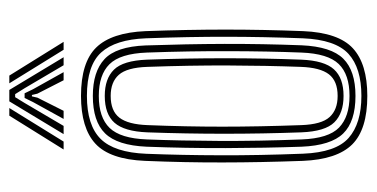

<svg xmlns="http://www.w3.org/2000/svg" viewBox="-218 -583 808 412"><g transform="rotate(-90 186.0 -377.0)"><path d="M186.2 7.2Q114.5 7.2 82.1 -25.2Q49.8 -57.8 46.8 -131.2Q43.5 -221.8 43.4 -302.8Q43.2 -383.8 46.8 -469.8Q50 -545.2 83.6 -576.2Q117.2 -607.2 186.2 -607.2Q258.2 -607.2 290.1 -574.5Q322 -541.8 325.2 -468.8Q328.5 -377.8 328.5 -296.8Q328.5 -215.8 325.2 -130.5Q322 -54.8 288.4 -23.8Q254.8 7.2 186.2 7.2ZM186.2 -5.5Q246 -5.5 276.4 -33.2Q306.8 -61 309.8 -130.8Q313 -215.8 313.1 -295.2Q313.2 -374.8 309.8 -468Q307.2 -533.2 279.4 -563.9Q251.5 -594.5 186.2 -594.5Q123.2 -594.5 94 -565.1Q64.8 -535.8 62 -467Q59 -390.8 58.8 -308.1Q58.5 -225.5 62.2 -130.8Q65 -60.2 96 -32.9Q127 -5.5 186.2 -5.5ZM186.2 -18.2Q131.2 -18.2 105.5 -44.6Q79.8 -71 77.2 -133.8Q74.5 -211.5 74.2 -297.1Q74 -382.8 77.2 -466.5Q80 -529.2 105.8 -555.5Q131.5 -581.8 186.2 -581.8Q238.2 -581.8 265.1 -556.8Q292 -531.8 294.5 -468.8Q297.5 -380.8 297.8 -299.1Q298 -217.5 294.8 -133.8Q292 -70.5 266.1 -44.4Q240.2 -18.2 186.2 -18.2ZM186.2 -31Q232.2 -31 254.6 -54.1Q277 -77.2 279.2 -134.2Q282 -205.8 282.2 -290Q282.5 -374.2 279.2 -465.8Q277 -523.2 254.2 -546.1Q231.5 -569 186.2 -569Q140 -569 117.5 -545.8Q95 -522.5 92.8 -466Q90 -393.8 89.6 -309.8Q89.2 -225.8 92.8 -133.8Q95 -76 118.2 -53.5Q141.5 -31 186.2 -31ZM186.2 -43.8Q149.2 -43.8 129.6 -63.5Q110 -83.2 108 -134.5Q102 -300 108 -465Q110 -514.2 128.5 -535.2Q147 -556.2 186.2 -556.2Q223 -556.2 242.5 -536.5Q262 -516.8 264 -465.5Q267 -381.5 267 -297.8Q267 -214 264 -134.8Q262 -85 243.2 -64.4Q224.5 -43.8 186.2 -43.8ZM186.2 -56.5Q218 -56.5 232.5 -75.1Q247 -93.8 248.5 -135.5Q251.2 -210.2 251.5 -291.4Q251.8 -372.5 248.5 -465Q247 -508.5 231.5 -526Q216 -543.5 186.2 -543.5Q154 -543.5 139.5 -524.8Q125 -506 123.5 -464.2Q120.2 -382.2 120.2 -304.1Q120.2 -226 123.5 -134.8Q125 -91 140.8 -73.8Q156.5 -56.5 186.2 -56.5ZM71.2 -644.5 143.8 -761H160.2L88.2 -644.5ZM104.2 -644.5 174.5 -761H199L269.2 -644.5H252L202.8 -728L190 -748.5H183.5L170.8 -727.8L121.8 -644.5ZM285.2 -644.5 213.2 -761H229.8L302.2 -644.5ZM136.8 -644.5 173 -710.2 181.8 -728.2H191.8L200.5 -710.2L237.2 -644.5H219.8L191 -700.8L188.2 -712.5H185.2L182.5 -700.8L154.2 -644.5Z"/></g></svg>

Font: Big Shoulders Inline Display Medium
Style: Regular
Weight: 500
Designer: Patric King
Foundry: XO Type Co
Version: Version 1.000